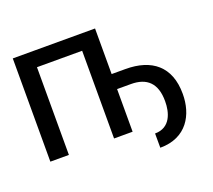

<svg xmlns="http://www.w3.org/2000/svg" viewBox="-144 -917 1409 1271"><g transform="rotate(-20 560.5 -282.0)"><path d="M642.4 -727.3H62.9V0H193.5V-617.9H511.7V0H642.4V-300.4H740.1C850.9 -300.4 914.1 -244 913.7 -116.5C914.1 -39.1 887.8 61.8 778.1 61.8L778.4 162.3C965.9 162.3 1040.5 22.7 1040.1 -122.2C1040.5 -316.8 922.9 -406.2 740.1 -406.2H642.4Z"/></g></svg>

Font: Margiela Sans Semi Bold
Style: Regular
Weight: 600
Designer: Stefan Endress, Andreas Faust
Version: Version 1.100;FEAKit 1.0